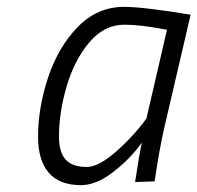

<svg xmlns="http://www.w3.org/2000/svg" viewBox="-20 -530 576 560"><path d="M91 -131Q91 -216 120.5 -304.5Q150 -393 207 -451.5Q264 -510 342 -510Q373 -510 428.5 -503Q484 -496 536 -487L460 -161Q445 -97 431 -1L374 1Q387 -86 394 -114Q360 -67 310.5 -28.5Q261 10 216 10Q153 10 122 -26.5Q91 -63 91 -131ZM407 -184 467 -443Q392 -458 343 -458Q284 -458 240.5 -406.5Q197 -355 174.5 -278.5Q152 -202 152 -131Q152 -87 171 -65Q190 -43 233 -43Q267 -43 317.5 -87Q368 -131 407 -184Z"/></svg>

Font: Cairo Light
Style: Italic
Weight: 300
Italic angle: -13°
Designer: Mohamed Gaber, Accademia di Belle Arti di Urbino and others
Foundry: Kief Type Foundry, Accademia di Belle Arti di Urbino and others
Version: Version 3.011